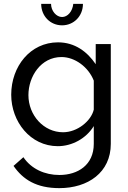

<svg xmlns="http://www.w3.org/2000/svg" viewBox="-20 -750 664 993"><path d="M359 -730C355 -691 330 -662 301 -662C271 -662 244 -694 244 -730H193C193 -667 240 -619 301 -619C362 -619 409 -667 409 -730ZM38 -260C38 -121 137 6 279 6C353 6 426 -34 465 -98V-6C465 103 383 155 287 155C212 155 142 124 101 63L50 108C99 179 169 223 287 223C435 223 553 142 553 -6V-522H475V-418C431 -483 367 -531 280 -531C137 -531 38 -407 38 -260ZM465 -183C451 -124 380 -66 306 -66C206 -66 127 -154 127 -258C127 -355 192 -455 298 -455C367 -455 437 -404 465 -333Z"/></svg>

Font: FIGSv2-sans-serif Medium
Style: Regular
Weight: 500
Designer: Matt McInerney, Pablo Impallari, Rodrigo Fuenzalida,Mirko Velimirovic
Foundry: Matt McInerney, Pablo Impallari, Rodrigo Fuenzalida
Version: Version 4.021;hotconv 1.0.109;makeotfexe 2.5.65596